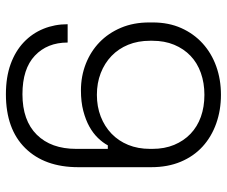

<svg xmlns="http://www.w3.org/2000/svg" viewBox="-79 -675 768 650"><g transform="rotate(90 305.0 -350.0)"><path d="M301 -294Q341 -294 374.5 -307Q408 -320 432.5 -343.5Q457 -367 470.5 -400Q484 -433 484 -474V-482Q484 -523 470.5 -555.5Q457 -588 433 -611Q409 -634 375.5 -646Q342 -658 301 -658Q261 -658 227 -646Q193 -634 169 -611Q145 -588 131.5 -555.5Q118 -523 118 -482V-474Q118 -433 131.5 -400Q145 -367 169.5 -343.5Q194 -320 227.5 -307Q261 -294 301 -294ZM299 14Q241 14 197 -2Q153 -18 123 -46.5Q93 -75 77.5 -113Q62 -151 62 -195H124Q124 -126 168.5 -84Q213 -42 299 -42Q388 -42 436 -90.5Q484 -139 484 -224V-331H472Q463 -314 447 -297.5Q431 -281 408.5 -268.5Q386 -256 355.5 -248Q325 -240 286 -240Q238 -240 196 -256.5Q154 -273 123 -303Q92 -333 74 -375.5Q56 -418 56 -471V-483Q56 -537 75 -579.5Q94 -622 127 -652Q160 -682 204.5 -698Q249 -714 301 -714Q353 -714 398 -698Q443 -682 476 -652Q509 -622 527.5 -578Q546 -534 546 -478V-231Q546 -117 481.5 -51.5Q417 14 299 14Z"/></g></svg>

Font: Space Grotesk Light
Style: Regular
Weight: 300
Designer: Florian Karsten
Foundry: Florian Karsten
Version: Version 2.000